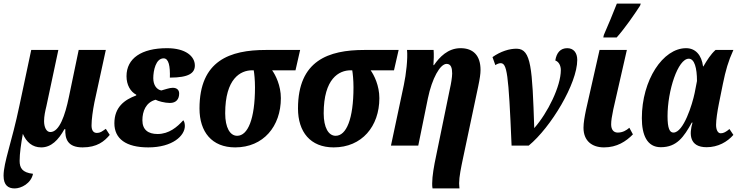

<svg xmlns="http://www.w3.org/2000/svg" viewBox="-28 -816 4138 1076"><path d="M54 240C91 240 146 212 157 158C96 151 82 125 82 85C82 44 90 -10 100 -66C120 -20 153 10 203 10C259 10 299 -31 333 -92H338C336 -39 350 10 435 10C516 10 557 -24 587 -60L565 -94C543 -79 534 -71 515 -71C495 -71 485 -86 485 -113C485 -147 492 -196 501 -242L565 -536H413L358 -272C337 -170 305 -76 254 -76C231 -76 219 -105 219 -137C219 -165 225 -192 232 -221L299 -536H147L81 -225C38 -18 -8 94 -8 169C-8 223 19 240 54 240Z M803 10C940 10 1008 -56 1008 -110C1008 -127 1003 -138 999 -142C965 -104 919 -65 855 -65C802 -65 770 -89 770 -142C770 -192 789 -242 844 -257C858 -249 896 -239 924 -239C960 -239 976 -261 976 -292C976 -313 962 -324 940 -324C921 -324 896 -314 876 -309C850 -314 831 -339 831 -378C831 -420 845 -489 889 -489C918 -489 926 -444 924 -381C1031 -381 1064 -407 1064 -449C1064 -500 1013 -546 908 -546C765 -546 681 -489 681 -389C681 -340 703 -302 736 -285L735 -281C670 -257 613 -216 613 -125C613 -39 677 10 803 10Z M1290 10C1448 10 1546 -108 1546 -266C1546 -337 1516 -396 1497 -422H1628L1654 -536H1462C1261 -536 1090 -477 1090 -208C1090 -77 1159 10 1290 10ZM1301 -55C1261 -55 1234 -101 1234 -181C1234 -376 1320 -422 1385 -422H1394C1397 -405 1401 -368 1401 -327C1401 -149 1361 -55 1301 -55Z M1842 10C2000 10 2098 -108 2098 -266C2098 -337 2068 -396 2049 -422H2180L2206 -536H2014C1813 -536 1642 -477 1642 -208C1642 -77 1711 10 1842 10ZM1853 -55C1813 -55 1786 -101 1786 -181C1786 -376 1872 -422 1937 -422H1946C1949 -405 1953 -368 1953 -327C1953 -149 1913 -55 1853 -55Z M2396 240H2547C2547 234 2545 226 2545 211C2545 175 2556 122 2567 70L2652 -332C2661 -375 2665 -402 2665 -424C2665 -504 2625 -546 2553 -546C2482 -546 2435 -496 2404 -451H2401C2403 -478 2404 -513 2402 -536H2253C2258 -489 2248 -399 2235 -339L2163 0H2316L2370 -265C2393 -376 2438 -458 2475 -458C2500 -458 2506 -434 2506 -404C2506 -384 2499 -342 2494 -322L2416 58C2404 114 2394 171 2394 212C2394 221 2394 232 2396 240Z M2839 0H2935C3059 -102 3207 -348 3207 -480C3207 -521 3186 -546 3151 -546C3113 -546 3091 -521 3084 -477C3104 -470 3115 -448 3115 -423C3115 -333 3042 -184 2966 -98C2955 -434 2949 -541 2869 -543C2828 -544 2777 -528 2732 -496L2748 -451C2756 -457 2769 -462 2777 -462C2813 -462 2822 -411 2839 0Z M3353 -606H3428C3474 -658 3526 -733 3559 -784L3563 -796H3429C3409 -744 3377 -668 3356 -620ZM3357 10C3429 10 3480 -23 3519 -63L3499 -100C3482 -85 3461 -73 3434 -73C3411 -73 3397 -89 3397 -119C3397 -140 3401 -164 3409 -203L3485 -536H3332L3256 -200C3248 -161 3242 -128 3242 -100C3242 -27 3289 10 3357 10Z M3675 9C3765 9 3804 -48 3849 -129H3853C3834 -66 3834 9 3932 9C3996 9 4048 -21 4082 -60L4060 -93C4041 -77 4027 -69 4011 -69C3995 -69 3985 -88 3985 -116C3985 -144 3992 -191 4001 -236L4023 -345C4039 -423 4053 -472 4082 -536H3982C3955 -512 3934 -478 3914 -444H3912C3904 -507 3870 -546 3817 -546C3687 -546 3569 -367 3569 -154C3569 -60 3598 9 3675 9ZM3746 -73C3725 -73 3713 -96 3713 -165C3713 -308 3771 -487 3832 -487C3864 -487 3878 -435 3878 -362L3865 -295C3852 -232 3803 -73 3746 -73Z"/></svg>

Font: Noto Serif Condensed Extra
Style: Italic
Weight: 800
Width: 3
Italic angle: -12°
Designer: Monotype Design Team
Foundry: Monotype Imaging Inc.
Version: Version 1.901